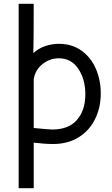

<svg xmlns="http://www.w3.org/2000/svg" viewBox="-20 -747 588 1008"><path d="M157 -727Q157 -532 155 -468Q182 -493 217 -505Q252 -517 289 -517Q358 -517 408 -481Q458 -445 483.5 -385.5Q509 -326 509 -257Q509 -182 479 -121.5Q449 -61 392.5 -26Q336 9 259 9Q215 9 157 2V241H78V-727ZM428 -252Q428 -331 391 -386Q354 -441 289 -441Q241 -441 202.5 -410Q164 -379 157 -330V-75Q239 -67 254 -67Q340 -67 384 -117.5Q428 -168 428 -252Z"/></svg>

Font: Bellota Text
Style: Bold
Weight: 700
Designer: Kemie Guaida
Foundry: Kemie Guaida
Version: Version 4.001